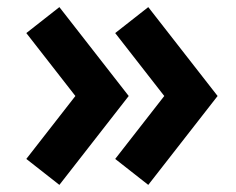

<svg xmlns="http://www.w3.org/2000/svg" viewBox="-20 -548 665 540"><path d="M147 -528 342 -278 147 -28 54 -101 192 -278 54 -455ZM304 -101 442 -278 304 -455 397 -528 592 -278 397 -28Z"/></svg>

Font: Hussar
Style: BoldWeb
Weight: 700
Foundry: Cannot Into Space Fonts
Version: Version 2.00